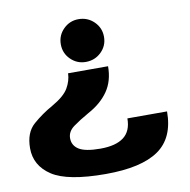

<svg xmlns="http://www.w3.org/2000/svg" viewBox="-79 -774 846 856"><g transform="rotate(-10 344.0 -345.5)"><path d="M425 -466.5Q425 -400 393 -353.8Q361 -307.5 301.5 -275.5Q260 -252 231.2 -231Q202.5 -210 202.5 -179.5Q202.5 -146.5 231.2 -128.5Q260 -110.5 328 -110.5Q398 -110.5 433.8 -137.8Q469.5 -165 469.5 -222.5H649Q649 -102.5 571.2 -48.8Q493.5 5 332 5Q160 5 89.5 -41.2Q19 -87.5 19 -166.5Q19 -237.5 60 -273.2Q101 -309 149.5 -336Q205.5 -368 224.2 -400.2Q243 -432.5 244 -466.5ZM331 -696Q372.5 -696 401.2 -667.8Q430 -639.5 430 -599Q430 -558.5 401.2 -530.5Q372.5 -502.5 331 -502.5Q291.5 -502.5 263 -530.5Q234.5 -558.5 234.5 -599Q234.5 -639.5 263 -667.8Q291.5 -696 331 -696Z"/></g></svg>

Font: Anybody ExtraExpanded Regular
Style: Bold
Weight: 700
Width: 8
Designer: Tyler Finck
Foundry: Etcetera Type Company
Version: Version 1.010; ttfautohint (v1.8.3) -l 8 -r 50 -G 200 -x 14 